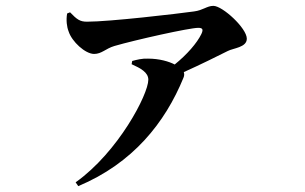

<svg xmlns="http://www.w3.org/2000/svg" viewBox="-20 -574 1040 655"><path d="M429 -355C460 -341 486 -327 486 -302C486 -252 383 -55 238 48L247 61C433 -17 543 -155 606 -309C609 -316 609 -322 607 -328C667 -355 723 -383 757 -400C776 -410 822 -412 822 -442C822 -478 739 -554 708 -554C686 -554 673 -539 642 -535C585 -527 354 -500 277 -500C253 -500 243 -507 219 -532L209 -528C205 -505 208 -482 214 -467C225 -432 271 -390 301 -390C327 -390 340 -408 370 -417C442 -438 626 -479 656 -479C670 -479 675 -475 667 -458C652 -427 618 -388 576 -354C557 -364 524 -374 485 -374C465 -375 446 -370 431 -366Z"/></svg>

Font: Noto Serif JP
Style: Bold
Weight: 700
Designer: Ryoko NISHIZUKA 西塚涼子 (kana & ideographs); Frank Grießhammer (Latin, Greek & Cyrillic); Wenlong ZHANG 张文龙 (bopomofo); San
Foundry: Adobe
Version: Version 2.001;hotconv 1.1.0;makeotfexe 2.6.0